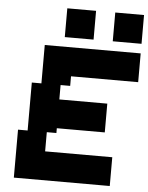

<svg xmlns="http://www.w3.org/2000/svg" viewBox="-60 -948 769 997"><g transform="rotate(5 325.0 -450.0)"><path d="M300 -550H650V-700H150V-500H100V-250H50V0H550V-150H200V-250H250V-275H500V-425H250V-500H300ZM250 -750H400V-900H250ZM500 -750H650V-900H500Z"/></g></svg>

Font: LS-VG5000 Bold Shifted
Style: Regular
Weight: 400
Designer: Justin Bihan, 2021
Foundry: Justin Bihan, 2021
Version: Version 1.000;Glyphs 3.1.2 (3151)